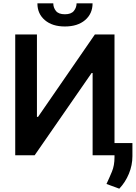

<svg xmlns="http://www.w3.org/2000/svg" viewBox="-20 -935 817 1156"><path d="M669.4 0H537.6V-495.4H531.6L188.6 0H71.7V-727.3H202.4V-231.5H209.2L551.1 -727.3H669.4ZM370.7 -775.6Q294.7 -775.6 250 -813.9Q205.3 -852.3 205.3 -913.7V-914.8H300.8Q300.8 -889.2 316.8 -869.1Q332.7 -849.1 370.7 -849.1Q408.4 -849.1 424.5 -869Q440.7 -888.8 441.1 -914.8H537.3Q537.3 -852.6 492.4 -814.1Q447.4 -775.6 370.7 -775.6ZM698.2 201 621.1 172.6Q638.5 135.7 653.9 98.5Q669.4 61.4 669.4 11.7V-73.5H777.3V5Q777.3 59.7 756 111.2Q734.7 162.6 698.2 201Z"/></svg>

Font: Linik Sans SemiBold
Style: Regular
Weight: 600
Designer: Rasmus Andersson (font), Cristiano Sobral (main changes)
Foundry: rsms
Version: Version 3.018;June 1, 2022;FontCreator 14.0.0.2814 64-bit; t